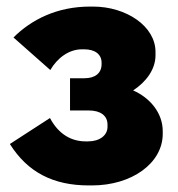

<svg xmlns="http://www.w3.org/2000/svg" viewBox="-20 -552 542 584"><path d="M250 12H260C380 12 475 -55 475 -145V-153C475 -208 437 -254 385 -277C426 -304 453 -342 453 -384V-394C453 -473 363 -532 263 -532H254C153 -532 75 -492 21 -438L133 -339C154 -375 189 -402 229 -402H236C269 -402 289 -387 289 -361V-357C289 -330 270 -314 237 -314H193V-216H250C286 -216 307 -200 307 -173V-166C307 -141 284 -122 248 -122H240C199 -122 159 -142 132 -193L10 -114C64 -28 142 12 250 12Z"/></svg>

Font: Fixel Text ExtraBold
Style: Regular
Weight: 800
Width: 4
Designer: AlfaBravo + MacPaw
Foundry: Kyrylo Tkachov, Marchela Mozhyna, Serhii Makarenko, Maria Weinstein, Zakhar Kryvoshyya
Version: Version 1.211